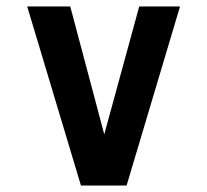

<svg xmlns="http://www.w3.org/2000/svg" viewBox="-20 -573 640 593"><path d="M371 0H230L64 -553H197L302 -158L410 -553H536Z"/></svg>

Font: JuliaMono Latin
Style: Bold
Weight: 700
Monospace: yes
Designer: cormullion
Foundry: corm
Version: Version 0.038; ttfautohint (v1.8)